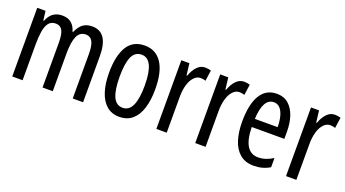

<svg xmlns="http://www.w3.org/2000/svg" viewBox="-47 -974 2539 1411"><g transform="rotate(20 1222.5 -268.5)"><path d="M493 -547Q619 -547 619 -360V0H538V-345Q538 -415 521 -445Q504 -475 470 -475Q422 -475 402 -429.5Q382 -384 382 -296V0H302V-348Q302 -417 285.5 -446Q269 -475 234 -475Q198 -475 179 -450.5Q160 -426 153 -382Q146 -338 146 -281V0H65V-537H130L139 -464H144Q176 -547 259 -547Q305 -547 332 -523Q359 -499 368 -461H374Q393 -505 421 -526Q449 -547 493 -547Z M1085 -269Q1085 -186 1065.5 -123Q1046 -60 1006 -25Q966 10 903 10Q844 10 804 -25Q764 -60 744 -122.5Q724 -185 724 -269Q724 -402 768 -474.5Q812 -547 905 -547Q991 -547 1038 -476.5Q1085 -406 1085 -269ZM807 -269Q807 -166 830.5 -113.5Q854 -61 905 -61Q1003 -61 1003 -269Q1003 -476 905 -476Q853 -476 830 -424.5Q807 -373 807 -269Z M1376 -547Q1400 -547 1422 -540L1410 -456Q1393 -463 1370 -463Q1342 -463 1319.5 -439Q1297 -415 1285 -374Q1273 -333 1273 -280V0H1192V-537H1255L1266 -445H1271Q1288 -492 1314.5 -519.5Q1341 -547 1376 -547Z M1680 -547Q1704 -547 1726 -540L1714 -456Q1697 -463 1674 -463Q1646 -463 1623.5 -439Q1601 -415 1589 -374Q1577 -333 1577 -280V0H1496V-537H1559L1570 -445H1575Q1592 -492 1618.5 -519.5Q1645 -547 1680 -547Z M1938 -546Q1993 -546 2029 -514.5Q2065 -483 2083 -429.5Q2101 -376 2101 -309V-253H1846Q1849 -59 1965 -59Q1994 -59 2022.5 -68Q2051 -77 2081 -96V-24Q2025 10 1956 10Q1888 10 1846 -26.5Q1804 -63 1785 -125Q1766 -187 1766 -265Q1766 -402 1809.5 -474Q1853 -546 1938 -546ZM1938 -480Q1897 -480 1874 -440Q1851 -400 1847 -317H2025Q2025 -361 2016 -398Q2007 -435 1987.5 -457.5Q1968 -480 1938 -480Z M2390 -547Q2414 -547 2436 -540L2424 -456Q2407 -463 2384 -463Q2356 -463 2333.5 -439Q2311 -415 2299 -374Q2287 -333 2287 -280V0H2206V-537H2269L2280 -445H2285Q2302 -492 2328.5 -519.5Q2355 -547 2390 -547Z"/></g></svg>

Font: Noto Sans Hebrew ExtraCondensed
Style: Regular
Weight: 400
Width: 2
Designer: Monotype Design Team
Foundry: Monotype Imaging Inc.
Version: Version 2.004; ttfautohint (v1.8.4.7-5d5b)